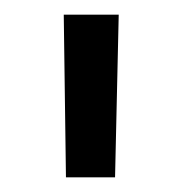

<svg xmlns="http://www.w3.org/2000/svg" viewBox="-20 -712 248 262"><path d="M137 -470 142 -692H67L70 -470Z"/></svg>

Font: RazerF5
Style: Regular
Weight: 400
Foundry: Razer Inc.
Version: Version 2